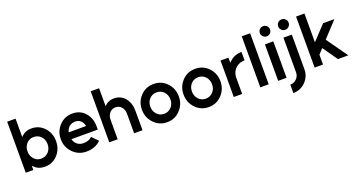

<svg xmlns="http://www.w3.org/2000/svg" viewBox="-52 -1495 4593 2475"><g transform="rotate(-20 2244.5 -257.5)"><path d="M311 -398Q372 -398 412 -356Q451 -313 451 -250Q451 -188 412 -145Q372 -102 311 -102Q251 -102 214 -145Q195 -166 185 -192.5Q175 -219 175 -250Q175 -282 185 -308Q195 -334 214 -356Q251 -398 311 -398ZM320 -512Q243 -512 193 -465Q188 -461 184 -456.5Q180 -452 175 -448V-700H60V0H164V-59Q168 -55 171.5 -50.5Q175 -46 179 -43Q233 12 320 12Q427 12 497 -64Q567 -141 567 -250Q567 -360 497 -436Q427 -512 320 -512Z M1123 -205V-250Q1123 -363 1057 -437Q989 -512 885 -512Q777 -512 705 -436Q632 -360 632 -250Q632 -142 707 -65Q782 12 890 12Q1014 12 1090 -64L1009 -146Q966 -103 890 -103Q840 -103 803 -134Q787 -148 776.5 -166Q766 -184 761 -205ZM883 -402Q931 -402 960 -373Q988 -346 997 -300H759Q768 -343 799 -372Q834 -402 883 -402Z M1662 0V-262Q1662 -318 1647.5 -363.5Q1633 -409 1605 -443Q1546 -512 1453 -512Q1380 -512 1333 -466Q1330 -463 1327 -460Q1324 -457 1321 -454V-700H1206V0H1321V-266Q1321 -325 1354 -361Q1386 -397 1435 -397Q1483 -397 1515 -361Q1547 -326 1547 -266V0Z M1998 -397Q2058 -397 2097 -355Q2136 -312 2136 -250Q2136 -219 2126.5 -193Q2117 -167 2097 -146Q2058 -103 1998 -103Q1938 -103 1899 -146Q1860 -189 1860 -250Q1860 -281 1869.5 -307.5Q1879 -334 1899 -355Q1938 -397 1998 -397ZM1998 -512Q1890 -512 1818 -436Q1745 -360 1745 -250Q1745 -141 1818 -65Q1890 12 1998 12Q2106 12 2178 -65Q2251 -141 2251 -250Q2251 -360 2178 -436Q2106 -512 1998 -512Z M2569 -397Q2629 -397 2668 -355Q2707 -312 2707 -250Q2707 -219 2697.5 -193Q2688 -167 2668 -146Q2629 -103 2569 -103Q2509 -103 2470 -146Q2431 -189 2431 -250Q2431 -281 2440.5 -307.5Q2450 -334 2470 -355Q2509 -397 2569 -397ZM2569 -512Q2461 -512 2389 -436Q2316 -360 2316 -250Q2316 -141 2389 -65Q2461 12 2569 12Q2677 12 2749 -65Q2822 -141 2822 -250Q2822 -360 2749 -436Q2677 -512 2569 -512Z M2914 -500V0H3029V-240Q3038 -312 3087 -355Q3137 -397 3206 -397V-512Q3142 -512 3093 -486Q3063 -470 3038 -446Q3034 -442 3030.5 -438Q3027 -434 3023 -430V-500Z M3278 -700V0H3393V-700Z M3523 0H3638V-500H3523ZM3651 -659Q3651 -689 3631 -709Q3610 -729 3581 -729Q3552 -729 3532 -709Q3511 -688 3511 -659Q3511 -631 3532 -610Q3552 -589 3581 -589Q3610 -589 3631 -610Q3651 -630 3651 -659Z M3777 -500V-24Q3777 27 3741 63Q3704 100 3653 100V215Q3752 215 3822 145Q3857 109 3874.5 67Q3892 25 3892 -24V-500ZM3906 -659Q3906 -689 3885 -710Q3865 -730 3834 -730Q3804 -730 3784 -710Q3763 -689 3763 -659Q3763 -629 3784 -608Q3805 -587 3834 -587Q3864 -587 3885 -608Q3906 -629 3906 -659Z M4023 0H4138V-135L4201 -203L4343 0H4485L4280 -289L4476 -500H4321L4138 -305V-700H4023Z"/></g></svg>

Font: Unageo
Style: SemiBold
Weight: 600
Designer: Richard Sepsi
Foundry: Richard Sepsi
Version: Version 2.000